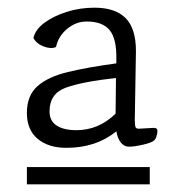

<svg xmlns="http://www.w3.org/2000/svg" viewBox="-20 -820 460 500"><path d="M316 -438Q303 -438 294.5 -449Q286 -460 283 -478Q230 -435 153 -435Q106 -435 78 -458.5Q50 -482 50 -526Q50 -571 77.5 -595.5Q105 -620 157 -632.5Q209 -645 283 -655V-666Q284 -719 265.5 -741.5Q247 -764 206 -764Q178 -764 155 -745Q132 -726 126 -698Q122 -695 113 -695Q102 -695 88 -701.5Q74 -708 67 -721Q72 -743 95.5 -760.5Q119 -778 153.5 -789Q188 -800 226 -800Q280 -800 307 -773Q334 -746 334 -687L331 -508Q331 -492 333.5 -488Q336 -484 345 -485L381 -487Q390 -487 390 -479Q390 -473 387.5 -465Q385 -457 381 -454Q374 -448 351.5 -443Q329 -438 316 -438ZM281 -524 282 -617Q193 -607 151 -591.5Q109 -576 109 -530Q109 -505 127.5 -493Q146 -481 179 -481Q237 -481 281 -524ZM50 -340V-385H370V-340Z"/></svg>

Font: Gowun Batang
Style: Regular
Weight: 400
Designer: Yanghee Ryu
Foundry: Yanghee Ryu
Version: Version 2.000